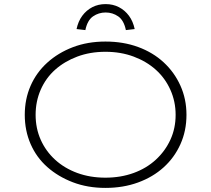

<svg xmlns="http://www.w3.org/2000/svg" viewBox="-20 -908 1032 938"><path d="M495 10Q408 10 336 -17.5Q264 -45 211 -92Q158 -139 129.5 -204.5Q101 -270 101 -347Q101 -424 129.5 -489Q158 -554 211 -602Q264 -650 336 -677.5Q408 -705 495 -705Q582 -705 654.5 -678.5Q727 -652 779.5 -603.5Q832 -555 861.5 -489.5Q891 -424 891 -347Q891 -269 861.5 -203.5Q832 -138 779.5 -90.5Q727 -43 654.5 -16.5Q582 10 495 10ZM495 -40Q570 -40 633 -63Q696 -86 741.5 -128Q787 -170 812.5 -225.5Q838 -281 838 -347Q838 -412 812.5 -469Q787 -526 741.5 -567Q696 -608 633 -631.5Q570 -655 495 -655Q420 -655 357.5 -631.5Q295 -608 249.5 -567.5Q204 -527 179 -470Q154 -413 154 -347Q154 -281 179 -225Q204 -169 249.5 -127.5Q295 -86 357.5 -63Q420 -40 495 -40ZM397 -761 354 -766Q362 -804 382 -831Q402 -858 431 -873Q460 -888 496 -888Q532 -888 561 -873Q590 -858 610 -831Q630 -804 638 -766L595 -761Q585 -809 557.5 -828Q530 -847 496 -847Q462 -847 434.5 -828Q407 -809 397 -761Z"/></svg>

Font: Lexend Mega ExtraLight
Style: Regular
Weight: 250
Version: Version 1.007